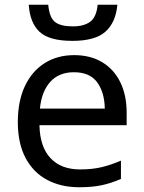

<svg xmlns="http://www.w3.org/2000/svg" viewBox="-20 -778 604 808"><path d="M474 -758Q467 -683 423.5 -644.5Q380 -606 285 -606Q187 -606 146.5 -644Q106 -682 101 -758H183Q188 -704 211.5 -685.5Q235 -667 287 -667Q333 -667 359.5 -686.5Q386 -706 391 -758ZM292 -546Q361 -546 410.5 -516Q460 -486 486.5 -431.5Q513 -377 513 -304V-251H146Q148 -160 192.5 -112.5Q237 -65 317 -65Q368 -65 407.5 -74.5Q447 -84 489 -102V-25Q448 -7 408 1.5Q368 10 313 10Q237 10 178.5 -21Q120 -52 87.5 -113.5Q55 -175 55 -264Q55 -352 84.5 -415Q114 -478 167.5 -512Q221 -546 292 -546ZM291 -474Q228 -474 191.5 -433.5Q155 -393 148 -321H421Q420 -389 389 -431.5Q358 -474 291 -474Z"/></svg>

Font: TSCustom
Style: Regular
Weight: 400
Designer: Monotype Design Team
Foundry: Monotype Imaging Inc.
Version: Version 2.004; ttfautohint (v1.8.3) -l 8 -r 50 -G 200 -x 14 